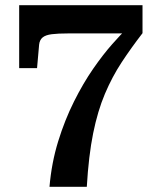

<svg xmlns="http://www.w3.org/2000/svg" viewBox="-20 -660 600 741"><path d="M242 -531H486L470 -550Q448 -529 413 -489.5Q378 -450 339.5 -394.5Q301 -339 265.5 -268Q230 -197 204.5 -114.5Q179 -32 171 61H315Q322 -59 339.5 -145.5Q357 -232 385 -298Q413 -364 449.5 -419.5Q486 -475 530 -532V-640H54V-397H123L131 -488Q133 -506 144.5 -515.5Q156 -525 180 -528Q204 -531 242 -531Z"/></svg>

Font: Roboto Serif SemiBold
Style: Regular
Weight: 600
Designer: Greg Gazdowicz
Foundry: Commercial Type
Version: Version 1.008